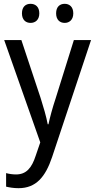

<svg xmlns="http://www.w3.org/2000/svg" viewBox="-20 -746 499 1006"><path d="M95 -676C95 -642 115 -626 140 -626C165 -626 186 -642 186 -676C186 -711 165 -726 140 -726C115 -726 95 -711 95 -676ZM274 -676C274 -642 294 -626 319 -626C343 -626 364 -642 364 -676C364 -711 343 -726 319 -726C294 -726 274 -711 274 -676ZM2 -536 191 0 167 70C146 135 117 168 64 168C45 168 26 165 12 161V232C29 236 51 240 77 240C169 240 218 181 253 77L457 -536H367L272 -232C255 -181 241 -129 234 -95H230C222 -138 208 -184 193 -232L92 -536Z"/></svg>

Font: Noto Sans Georgian SemiCondensed
Style: Regular
Weight: 400
Width: 4
Designer: Monotype Design Team, Akaki Razmadze
Foundry: Google LLC
Version: Version 2.005